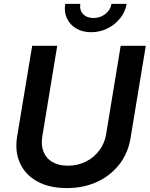

<svg xmlns="http://www.w3.org/2000/svg" viewBox="-20 -965 776 996"><path d="M326.7 10.7Q235.8 10.7 173.6 -23.7Q111.3 -58.1 83.7 -118.7Q56.2 -179.2 68.8 -256.8L147 -727.5H276.9L199.7 -258.8Q191.9 -212.9 205.6 -178.2Q219.2 -143.6 251.5 -124.5Q283.7 -105.5 331.5 -105.5Q383.3 -105.5 425.5 -126.7Q467.8 -147.9 495.1 -184.6Q522.5 -221.2 530.3 -267.6L606 -727.5H736.3L657.2 -248.5Q644.5 -170.4 598.9 -112.1Q553.2 -53.7 483.4 -21.5Q413.6 10.7 326.7 10.7ZM452.6 -797.9Q407.7 -797.9 375 -817.4Q342.3 -836.9 326.9 -870.4Q311.5 -903.8 318.4 -944.8H396.5Q391.6 -913.1 410.9 -892.3Q430.2 -871.6 465.3 -871.6Q488.3 -871.6 508.1 -881.1Q527.8 -890.6 541.3 -907Q554.7 -923.3 558.1 -944.8H636.7Q630.4 -903.8 603.5 -870.4Q576.7 -836.9 537.4 -817.4Q498 -797.9 452.6 -797.9Z"/></svg>

Font: Inter 16pt SemiBold
Style: Italic
Weight: 600
Italic angle: -9.3988°
Version: Version 4.001;git-66647c0bb